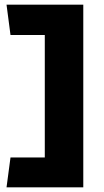

<svg xmlns="http://www.w3.org/2000/svg" viewBox="-20 -716 447 823"><path d="M172 -41V-566H25Q21 -599 16.5 -631Q12 -663 8 -696H337V87H8L25 -41Z"/></svg>

Font: Palanquin Dark SemiBold
Style: Regular
Weight: 600
Designer: Pria Ravichandran
Version: Version 1.001